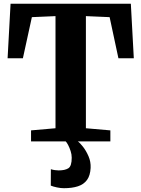

<svg xmlns="http://www.w3.org/2000/svg" viewBox="-20 -763 763 1036"><path d="M279.5 -71V-676L152 -670.5L103.5 -448.5H21L37 -743H686L702 -448.5H619L571.5 -670.5L443.5 -676V-71L575.5 -59.5V0H147.5V-59.5ZM325 252.5Q307.5 252.5 287.2 248.2Q267 244 254 238.5L254.5 150Q264.5 153.5 277.2 155Q290 156.5 296 156.5Q330.5 156.5 348.8 145Q367 133.5 367 88Q367 70 361 51.8Q355 33.5 347.5 19.2Q340 5 334.5 0H380H400Q411 7.5 427.8 28.8Q444.5 50 457.5 79.8Q470.5 109.5 469 143Q467 184 449.5 208Q432 232 400.5 242.2Q369 252.5 325 252.5Z"/></svg>

Font: Merriweather 28pt ExtraBold
Style: Regular
Weight: 800
Version: Version 2.100